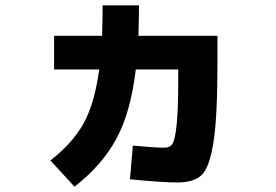

<svg xmlns="http://www.w3.org/2000/svg" viewBox="-20 -652 1040 724"><path d="M502 -517H800V-411Q800 -211 785 -116Q770 -21 741 7.5Q712 36 649 36Q590 36 470 24L481 -103Q564 -95 600 -95Q621 -95 630.5 -110Q640 -125 646 -181Q652 -237 652 -351V-390H492Q473 -229 419 -129Q365 -29 261 52L170 -47Q253 -111 295 -186.5Q337 -262 354 -390H184V-517H365Q367 -587 367 -632H504Q504 -589 502 -517Z"/></svg>

Font: M PLUS 1p ExtraBold
Style: Regular
Weight: 800
Version: Version 1.062